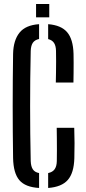

<svg xmlns="http://www.w3.org/2000/svg" viewBox="-20 -926 425 953"><path d="M174 7Q105.5 3 76 -31.8Q46.5 -66.5 45 -141Q44 -204 43.5 -269Q43 -334 43 -399.8Q43 -465.5 43.5 -530.8Q44 -596 45 -659Q46.5 -726 76.8 -763.8Q107 -801.5 174 -806V-732.5Q153 -728 143.2 -714Q133.5 -700 132.5 -673.5Q131 -604.5 130.2 -536.2Q129.5 -468 129.5 -399.8Q129.5 -331.5 130.2 -263.2Q131 -195 132.5 -126.5Q133.5 -100 143 -85.5Q152.5 -71 174 -67ZM219 7V-67Q241 -71.5 251.2 -86Q261.5 -100.5 262 -126.5Q262.5 -151.5 262.5 -180.2Q262.5 -209 262.2 -237.8Q262 -266.5 261.5 -291.5H348.5Q350 -253.5 350 -216Q350 -178.5 349 -141Q347 -67.5 316.5 -32.8Q286 2 219 7ZM257 -516.5Q257.5 -540.5 258 -567.5Q258.5 -594.5 258.5 -622Q258.5 -649.5 258 -673.5Q257.5 -698.5 248.2 -712.8Q239 -727 219 -732V-806Q283.5 -801 313.2 -766.2Q343 -731.5 345 -659Q345.5 -640.5 345.5 -614Q345.5 -587.5 345.2 -561.2Q345 -535 344.5 -516.5ZM159 -840V-906H224.5V-840Z"/></svg>

Font: Big Shoulders Stencil Display Thin SemiBold
Style: Regular
Weight: 600
Version: Version 2.001